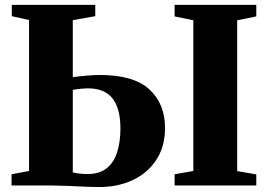

<svg xmlns="http://www.w3.org/2000/svg" viewBox="-20 -763 1102 790"><path d="M389.5 6.5Q360 6.5 328.2 5Q296.5 3.5 262.2 2Q228 0.5 189.5 0H27.5V-46L99.5 -59.5V-680.5L28.5 -696.5V-743H372V-696.5L279.5 -680V-445.5Q300.5 -448.5 332.8 -451.5Q365 -454.5 391.5 -454.5Q530 -454.5 594.5 -395.2Q659 -336 659 -236.5Q659 -159.5 623 -105Q587 -50.5 526 -22Q465 6.5 389.5 6.5ZM340.5 -47Q390 -47 419.5 -71Q449 -95 462.2 -137.5Q475.5 -180 475.5 -234Q475.5 -317 442.8 -358.2Q410 -399.5 342 -399.5Q328 -399.5 309.5 -397.5Q291 -395.5 279.5 -393V-53.5Q292 -50.5 306.8 -48.8Q321.5 -47 340.5 -47ZM775.5 -59.5V-679.5L698.5 -695.5V-743H1034.5V-695.5L956 -679.5V-59L1034.5 -45.5V0H698.5V-46Z"/></svg>

Font: Merriweather 72pt Black
Style: Regular
Weight: 900
Version: Version 2.100